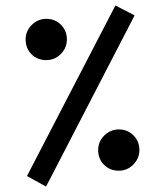

<svg xmlns="http://www.w3.org/2000/svg" viewBox="-20 -690 603 702"><path d="M149.4 -470.2Q116.7 -470.2 95.2 -491.7Q73.7 -513.2 73.7 -545.9Q73.7 -576.7 96.2 -598.9Q118.7 -621.1 149.4 -621.1Q181.2 -621.1 202.9 -599.4Q224.6 -577.6 224.6 -545.9Q224.6 -515.1 202.4 -492.7Q180.2 -470.2 149.4 -470.2ZM401.9 -669.9 472.2 -633.8 148.4 -7.8 78.6 -46.4ZM414.6 -65.9Q381.8 -65.9 360.4 -87.4Q338.9 -108.9 338.9 -141.6Q338.9 -172.4 361.3 -194.6Q383.8 -216.8 414.6 -216.8Q446.3 -216.8 468 -195.1Q489.7 -173.3 489.7 -141.6Q489.7 -110.8 467.5 -88.4Q445.3 -65.9 414.6 -65.9Z"/></svg>

Font: Sahel FD-WOL
Style: FD-WOL
Weight: 400
Foundry: Saber Rastikerdar (saber.rastikerdar@gmail.com)
Version: Version 2.0.2